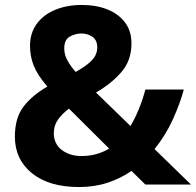

<svg xmlns="http://www.w3.org/2000/svg" viewBox="-20 -744 790 774"><path d="M310 -724Q368 -724 413 -706Q458 -688 484 -653.5Q510 -619 510 -569Q510 -500 469 -453Q428 -406 367 -371L506 -236Q526 -270 541 -307.5Q556 -345 566 -383H721Q706 -327 677 -263Q648 -199 603 -143L750 0H566L510 -55Q467 -25 414 -7.5Q361 10 299 10Q177 10 108.5 -46Q40 -102 40 -193Q40 -269 75 -314.5Q110 -360 171 -395Q132 -440 116.5 -478Q101 -516 101 -559Q101 -610 127.5 -647Q154 -684 201.5 -704Q249 -724 310 -724ZM258 -306Q230 -285 213.5 -261.5Q197 -238 197 -207Q197 -164 229 -139.5Q261 -115 309 -115Q341 -115 369 -123Q397 -131 420 -145ZM309 -609Q284 -609 261.5 -596.5Q239 -584 239 -549Q239 -524 251.5 -501Q264 -478 285 -454Q327 -477 349.5 -500Q372 -523 372 -553Q372 -583 352 -596Q332 -609 309 -609Z"/></svg>

Font: Noto Sans New Tai Lue
Style: Bold
Weight: 700
Version: Version 2.003